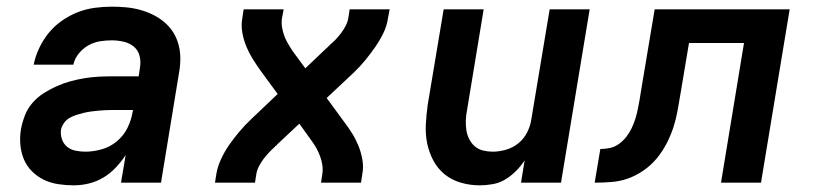

<svg xmlns="http://www.w3.org/2000/svg" viewBox="-20 -548 2440 576"><path d="M201 8Q178 8 155 4.5Q132 1 112 -8.5Q92 -18 76 -34Q60 -50 51.5 -70.5Q43 -91 41 -114.5Q39 -138 43 -161Q47 -182 55 -202.5Q63 -223 78 -240Q93 -257 112 -269Q131 -281 151.5 -290Q172 -299 192.5 -304.5Q213 -310 234.5 -313.5Q256 -317 276.5 -318Q297 -319 318 -319H396L400 -346Q403 -364 398.5 -381Q394 -398 381 -408.5Q368 -419 350.5 -423Q333 -427 315 -427Q297 -427 279 -424Q261 -421 244.5 -411.5Q228 -402 216 -387Q204 -372 200 -354H81Q86 -379 97.5 -403.5Q109 -428 126 -449Q143 -470 166 -486Q189 -502 213.5 -511.5Q238 -521 264 -524.5Q290 -528 315 -528Q337 -528 358.5 -526Q380 -524 400 -518.5Q420 -513 438.5 -504Q457 -495 472.5 -482Q488 -469 499 -452Q510 -435 515.5 -414.5Q521 -394 521 -372.5Q521 -351 517 -329L463 0H343L357 -83Q344 -63 327 -45Q310 -27 289.5 -15Q269 -3 246.5 2.5Q224 8 201 8ZM236 -93Q260 -93 285 -100Q310 -107 330.5 -124Q351 -141 362.5 -164.5Q374 -188 378 -213L379 -218H318Q307 -218 296.5 -217.5Q286 -217 275 -216Q264 -215 253 -213.5Q242 -212 231.5 -209.5Q221 -207 210 -203.5Q199 -200 189 -194.5Q179 -189 172 -179Q165 -169 163 -159Q161 -144 166 -130Q171 -116 181.5 -107.5Q192 -99 206.5 -96Q221 -93 236 -93Z M625 0 629 -26Q633 -49 643.5 -71.5Q654 -94 668 -114Q682 -134 698.5 -153.5Q715 -173 733 -190L813 -266L761 -337Q749 -354 738 -371.5Q727 -389 719 -408.5Q711 -428 707 -450Q703 -472 707 -494L711 -520H831L826 -494Q824 -480 826 -467Q828 -454 832.5 -441.5Q837 -429 843.5 -418Q850 -407 857 -396L896 -343L959 -403Q960 -404 961 -405Q962 -406 964 -407V-408Q965 -409 966 -409.5Q967 -410 968 -411V-412Q978 -420 987 -429.5Q996 -439 1003.5 -449Q1011 -459 1017 -470.5Q1023 -482 1025 -494L1029 -520H1149L1144 -494Q1141 -471 1130 -448.5Q1119 -426 1105 -406Q1091 -386 1075 -366.5Q1059 -347 1041 -330L960 -254L1012 -183Q1025 -166 1036 -148.5Q1047 -131 1055 -111.5Q1063 -92 1067 -70Q1071 -48 1067 -26L1063 0H943L947 -26Q949 -40 947 -53Q945 -66 940.5 -78.5Q936 -91 930 -102Q924 -113 916 -124L878 -177L814 -117Q813 -116 812 -115Q811 -114 810 -113V-112Q809 -111 807.5 -110.5Q806 -110 805 -109V-108Q796 -100 787 -90.5Q778 -81 770.5 -71Q763 -61 757 -49.5Q751 -38 749 -26L745 0Z M1419 8Q1390 8 1362.5 0Q1335 -8 1314 -25Q1293 -42 1280 -66.5Q1267 -91 1261.5 -118Q1256 -145 1257.5 -174.5Q1259 -204 1263 -233L1311 -520H1431L1381 -217Q1378 -202 1377.5 -187Q1377 -172 1379 -158Q1381 -144 1387.5 -131Q1394 -118 1404.5 -109Q1415 -100 1429 -96.5Q1443 -93 1458 -93Q1478 -93 1498.5 -99Q1519 -105 1535.5 -118.5Q1552 -132 1561.5 -151Q1571 -170 1574 -190L1629 -520H1749L1663 0H1543L1554 -67Q1543 -50 1528 -35Q1513 -20 1495.5 -9.5Q1478 1 1458 4.5Q1438 8 1419 8Z M1764 0 1781 -101Q1795 -101 1809.5 -104Q1824 -107 1836.5 -116Q1849 -125 1858.5 -137Q1868 -149 1874.5 -162.5Q1881 -176 1885.5 -190Q1890 -204 1893 -218.5Q1896 -233 1898.5 -247Q1901 -261 1903 -275Q1903 -277 1903.5 -278.5Q1904 -280 1904 -281L1944 -520H2349L2263 0H2143L2212 -419H2047L2021 -264Q2017 -240 2012.5 -215Q2008 -190 2000 -165.5Q1992 -141 1979.5 -117Q1967 -93 1950 -72.5Q1933 -52 1910.5 -36.5Q1888 -21 1864 -12.5Q1840 -4 1814.5 -2Q1789 0 1764 0Z"/></svg>

Font: Zed Sans Extended
Style: Bold Italic
Weight: 700
Width: 7
Italic angle: -9°
Designer: Belleve Invis
Foundry: Belleve Invis
Version: Version 1.0.0; ttfautohint (v1.8.4)